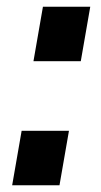

<svg xmlns="http://www.w3.org/2000/svg" viewBox="-20 -548 300 568"><path d="M79 -367 107 -528H247L219 -367ZM16 0 44 -161H184L156 0Z"/></svg>

Font: Archivo Condensed ExtraBold
Style: Italic
Weight: 800
Width: 3
Italic angle: -10°
Designer: Hector Gatti
Foundry: Omnibus-Type
Version: Version 2.001